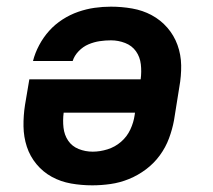

<svg xmlns="http://www.w3.org/2000/svg" viewBox="-20 -548 640 576"><path d="M257 8Q224 8 193 2.5Q162 -3 135.5 -17.5Q109 -32 89.5 -55.5Q70 -79 60.5 -108Q51 -137 50.5 -169Q50 -201 55 -233L68 -310H402Q405 -333 402.5 -355Q400 -377 388 -394Q376 -411 355.5 -419Q335 -427 313 -427Q296 -427 279 -424.5Q262 -422 245.5 -415Q229 -408 216 -394.5Q203 -381 198 -365H79Q85 -389 97.5 -412.5Q110 -436 127.5 -455.5Q145 -475 167.5 -489.5Q190 -504 214.5 -512.5Q239 -521 263.5 -524.5Q288 -528 313 -528Q345 -528 376.5 -522.5Q408 -517 435 -502.5Q462 -488 482 -465Q502 -442 512.5 -413Q523 -384 523.5 -352Q524 -320 518 -287L502 -187Q497 -160 487 -133Q477 -106 459.5 -82Q442 -58 418 -40Q394 -22 367 -11Q340 0 312 4Q284 8 257 8ZM258 -93Q280 -93 302.5 -100Q325 -107 343 -122.5Q361 -138 371 -159.5Q381 -181 384 -203L385 -210H171Q168 -187 170.5 -165Q173 -143 184.5 -126Q196 -109 216 -101Q236 -93 258 -93Z"/></svg>

Font: Iosevka SS04 Extended Oblique
Style: Bold
Weight: 700
Width: 7
Italic angle: -9°
Monospace: yes
Designer: Belleve Invis
Foundry: Belleve Invis
Version: Version 19.0.0; ttfautohint (v1.8.4)